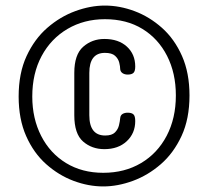

<svg xmlns="http://www.w3.org/2000/svg" viewBox="-20 -705 749 690"><path d="M351 -35Q298 -35 244.5 -55Q191 -75 146 -115Q101 -155 74 -216Q47 -277 47 -358Q47 -442 75.5 -503.5Q104 -565 150 -605Q196 -645 250.5 -665Q305 -685 357 -685Q410 -685 463.5 -665Q517 -645 562 -605Q607 -565 634 -504Q661 -443 661 -362Q661 -278 632.5 -216.5Q604 -155 558 -115Q512 -75 457.5 -55Q403 -35 351 -35ZM351 -84Q428 -84 487 -119Q546 -154 579 -217Q612 -280 612 -362Q612 -442 580.5 -504Q549 -566 492 -601Q435 -636 357 -636Q282 -636 222.5 -601Q163 -566 129.5 -503.5Q96 -441 96 -358Q96 -279 128 -216.5Q160 -154 217.5 -119Q275 -84 351 -84ZM355 -169Q310 -169 278.5 -196.5Q247 -224 247 -291V-443Q247 -509 279 -537Q311 -565 355 -565Q406 -565 436 -537.5Q466 -510 466 -466Q466 -449 459.5 -443Q453 -437 439 -437Q428 -437 420.5 -442Q413 -447 412 -456Q412 -466 408.5 -480Q405 -494 393.5 -504.5Q382 -515 357 -515Q301 -515 301 -443V-291Q301 -218 358 -218Q382 -218 393 -229Q404 -240 407.5 -254.5Q411 -269 412 -281Q413 -291 420.5 -295.5Q428 -300 439 -300Q453 -300 459.5 -294Q466 -288 466 -270Q466 -226 435.5 -197.5Q405 -169 355 -169Z"/></svg>

Font: Dosis ExtraLight Medium
Style: Regular
Weight: 500
Version: Version 3.001; ttfautohint (v1.8.2)